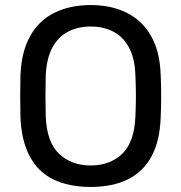

<svg xmlns="http://www.w3.org/2000/svg" viewBox="-20 -730 717 760"><path d="M339 10Q253 10 192 -19.5Q131 -49 98 -110.5Q65 -172 61 -265Q60 -309 60 -349.5Q60 -390 61 -434Q65 -526 99.5 -587.5Q134 -649 195.5 -679.5Q257 -710 339 -710Q420 -710 481.5 -679.5Q543 -649 578 -587.5Q613 -526 616 -434Q618 -390 618 -349.5Q618 -309 616 -265Q613 -172 579.5 -110.5Q546 -49 485 -19.5Q424 10 339 10ZM339 -75Q415 -75 463.5 -121Q512 -167 516 -270Q518 -315 518 -350.5Q518 -386 516 -430Q514 -499 490.5 -542Q467 -585 428 -605Q389 -625 339 -625Q289 -625 250 -605Q211 -585 187.5 -542Q164 -499 161 -430Q160 -386 160 -350.5Q160 -315 161 -270Q165 -167 214 -121Q263 -75 339 -75Z"/></svg>

Font: Rubik Light
Style: Regular
Weight: 400
Version: Version 2.101